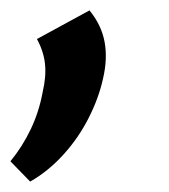

<svg xmlns="http://www.w3.org/2000/svg" viewBox="-37 -148 325 369"><path d="M21 201 -17 162Q6 134 22 100.5Q38 67 45 29Q52 -1 49.5 -25Q47 -49 34 -73L135 -128Q158 -100 164 -67.5Q170 -35 161 3Q153 40 133.5 78.5Q114 117 85 149Q56 181 21 201Z"/></svg>

Font: Ysabeau Office
Style: Bold Italic
Weight: 700
Italic angle: -12°
Designer: Christian Thalmann (Catharsis Fonts)
Version: Version 2.001;gftools[0.9.30]; featfreeze: tnum,lnum,ss02